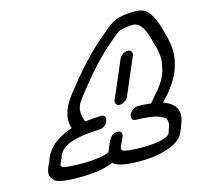

<svg xmlns="http://www.w3.org/2000/svg" viewBox="-113 -925 1111 1051"><g transform="rotate(-15 442.5 -400.0)"><path d="M527 -327Q513 -327 507 -337Q504 -342 504 -348Q504 -355 507 -362Q527 -409 552 -466Q577 -523 595 -567Q601 -581 615.5 -591.5Q630 -602 644 -602Q659 -602 665 -591Q668 -586 668 -580Q668 -574 665 -567Q646 -521 621 -464.5Q596 -408 577 -362Q571 -347 556.5 -337Q542 -327 527 -327ZM558 0Q431 0 405 -31Q332 0 207 0Q108 0 76 -19Q52 -40 52 -63V-69Q55 -86 61 -101Q64 -108 68 -114.5Q72 -121 74 -127Q75 -130 75 -132Q75 -134 80 -145Q114 -227 225 -267L239 -272Q232 -293 232 -315Q232 -347 246 -381Q258 -410 283 -444Q424 -627 534 -715Q544 -723 553 -731Q587 -764 625.5 -782Q664 -800 739 -800Q781 -800 805 -778Q840 -744 863 -658Q875 -618 882 -576Q885 -556 885 -536Q885 -479 862 -424Q834 -357 771 -291L759 -277Q773 -273 783 -267Q836 -240 836 -190Q836 -167 825 -139Q822 -134 820.5 -127Q819 -120 815 -112L805 -90Q776 -30 650 -7Q609 0 558 0ZM588 -70Q698 -70 739 -99L744 -106Q746 -111 748.5 -120Q751 -129 755 -139Q760 -151 760 -162Q760 -170 756.5 -183Q753 -196 715 -209.5Q677 -223 590 -225Q575 -226 570 -236Q568 -241 568 -246Q568 -253 571 -261Q578 -275 592 -285Q606 -295 621 -295Q663 -294 695 -290Q708 -307 723 -324Q773 -377 793 -426Q802 -447 809 -492Q811 -502 811 -513Q811 -553 792 -610Q766 -731 710 -731Q650 -731 622 -714Q609 -705 571 -672Q472 -592 340 -420Q323 -399 315 -380Q308 -363 308 -344Q308 -318 320 -288Q360 -293 410 -295Q435 -295 435 -276Q435 -270 432 -261Q418 -227 383 -225Q181 -220 148 -142L142 -124Q138 -115 134 -108L127 -91Q127 -86 135 -80Q148 -70 265 -70Q374 -75 399 -93H400L408 -114Q414 -129 423 -146Q440 -188 475 -188Q490 -188 496 -178Q499 -173 499 -167Q499 -161 496 -154L488 -135Q480 -121 476 -111Q471 -99 471 -91Q471 -85 475 -82Q499 -70 588 -70Z"/></g></svg>

Font: Bubblez Graffiti
Style: Italic
Weight: 400
Italic angle: -22.5°
Designer: GGBotNet
Foundry: GGBotNet
Version: 1.00